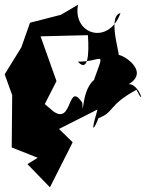

<svg xmlns="http://www.w3.org/2000/svg" viewBox="-33 -791 622 819"><path d="M197 -230 383 -324C336 -164 397 -304 385 -286C457 -313 426 -341 549 -408C591 -324 561 -435 516 -432C614 -490 474 -569 469 -555C493 -522 418 -722 481 -735C429 -594 275 -646 300 -771L227 -728L95 -694L58 -589L-13 -474L19 -385L17 -162L128 -118L84 -91L180 8L277 -184L133 -325ZM395 -462C310 -447 324 -264 318 -353C254 -448 278 -258 196 -315L158 -347L208 -445L140 -636L342 -641C348 -557 342 -481 299 -528C405 -527 417 -586 368 -451Z"/></svg>

Font: Asimov Silicon
Style: Regular
Weight: 400
Designer: Google
Version: Version 2.000980; 2014